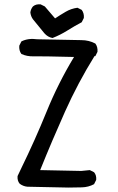

<svg xmlns="http://www.w3.org/2000/svg" viewBox="-20 -848 540 880"><path d="M293.9 11.7 105.5 7.8Q85.9 5.9 70.3 -5.9Q58.6 -19.5 60.5 -41L78.1 -78.1Q140.6 -206.1 193.4 -335.9Q246.1 -465.8 319.3 -586.9Q164.1 -590.8 133.8 -589.8Q103.5 -588.9 78.1 -600.6Q66.4 -616.2 68.4 -638.7L78.1 -658.2Q109.4 -673.8 150.4 -668L352.5 -664.1Q387.7 -664.1 417 -648.4Q428.7 -632.8 426.8 -610.4L417 -590.8H413.1Q336.9 -467.8 277.8 -335.9Q218.8 -204.1 164.1 -68.4L352.5 -64.5L391.6 -68.4L411.1 -58.6Q422.9 -44.9 420.9 -23.4L411.1 -3.9Q385.7 9.8 355.5 10.7Q325.2 11.7 293.9 11.7ZM220.7 -673.8Q199.2 -677.7 183.6 -695.3L130.9 -759.8Q121.1 -773.4 119.1 -791Q121.1 -806.6 130.9 -818.4Q144.5 -830.1 166 -828.1L185.5 -818.4L232.4 -763.7Q255.9 -779.3 280.8 -793.9Q305.7 -808.6 335 -812.5L354.5 -802.7Q366.2 -787.1 364.3 -765.6L354.5 -746.1Q321.3 -728.5 288.6 -708Q255.9 -687.5 220.7 -673.8Z"/></svg>

Font: JasonHandwriting1
Style: Regular
Weight: 400
Version: Version 1.48.20